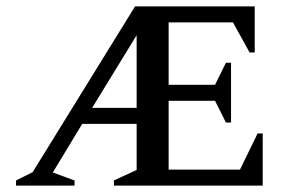

<svg xmlns="http://www.w3.org/2000/svg" viewBox="-20 -580 906 600"><path d="M30 0V-16L82 -42L402 -560H776V-416H760L708 -510H507V-315H652L686 -384H702V-197H686L652 -265H507V-50H730L785 -163H801V0H336V-16L407 -49V-193H237L145 -41L213 -16V0ZM268 -243H407V-470Z"/></svg>

Font: Spectral SC Medium
Style: Regular
Weight: 500
Designer: Jean-Baptiste Levee
Foundry: Production Type
Version: Version 2.001